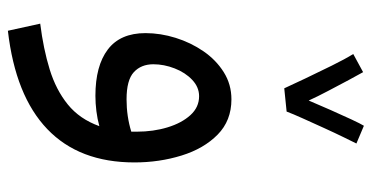

<svg xmlns="http://www.w3.org/2000/svg" viewBox="-248 -465 943 487"><g transform="rotate(90 223.5 -221.5)"><path d="M58 230 40 148Q104 140 156 124Q208 108 245 78Q282 48 300 -2Q282 3 262 5.5Q242 8 223 8Q147 8 105.5 -23.5Q64 -55 64 -119Q64 -157 76 -195.5Q88 -234 110 -266Q132 -298 163 -317.5Q194 -337 232 -337Q286 -337 321.5 -302Q357 -267 374.5 -210.5Q392 -154 392 -91Q392 49 307.5 130Q223 211 58 230ZM143 -139Q143 -108 163 -89.5Q183 -71 232 -71Q275 -71 314 -83Q314 -89 314 -97Q314 -139 303 -175Q292 -211 272 -233Q252 -255 224 -255Q201 -255 182.5 -237.5Q164 -220 153.5 -193Q143 -166 143 -139ZM204 -471Q195 -491 179 -524.5Q163 -558 146.5 -591.5Q130 -625 117 -646L163 -671Q170 -659 183 -634.5Q196 -610 210.5 -582.5Q225 -555 235 -533Q246 -559 259 -588.5Q272 -618 283 -641.5Q294 -665 299 -673L344 -654Q339 -644 328 -621.5Q317 -599 304.5 -571.5Q292 -544 280.5 -518.5Q269 -493 263 -477Z"/></g></svg>

Font: Noto Sans Living
Style: Regular
Weight: 400
Designer: Monotype Design Team
Foundry: Monotype Imaging Inc.
Version: Version 2.013; ttfautohint (v1.8.4.7-5d5b)